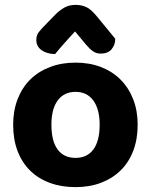

<svg xmlns="http://www.w3.org/2000/svg" viewBox="-20 -753 620 788"><path d="M545 -241Q545 -182 527 -134.5Q509 -87 475.5 -54Q442 -21 395 -3Q348 15 290 15Q232 15 184.5 -2.5Q137 -20 103.5 -53Q70 -86 52 -133.5Q34 -181 34 -241Q34 -299 52.5 -346.5Q71 -394 104.5 -427Q138 -460 185.5 -478Q233 -496 290 -496Q347 -496 394 -478Q441 -460 474.5 -426.5Q508 -393 526.5 -346Q545 -299 545 -241ZM290 -376Q243 -376 217 -341Q191 -306 191 -241Q191 -174 216.5 -139.5Q242 -105 290 -105Q338 -105 363.5 -140Q389 -175 389 -241Q389 -305 363 -340.5Q337 -376 290 -376ZM288 -624Q275 -610 264.5 -598.5Q254 -587 244.5 -576Q235 -565 225.5 -554.5Q216 -544 206 -531Q171 -532 150 -547.5Q129 -563 129 -589Q129 -608 139 -621Q149 -634 169 -654L208 -694Q225 -711 244.5 -722Q264 -733 290 -733Q314 -733 334 -724Q354 -715 379 -684L453 -594Q453 -569 438 -551Q423 -533 393 -533Q375 -533 361 -543Q347 -553 333 -570Z"/></svg>

Font: Baloo Bhaina 2
Style: Bold
Weight: 700
Designer: Yesha Goshar, Manish Minz, Shuchita Grover and Ek Type
Foundry: Ek Type
Version: Version 1.640;hotconv 1.0.111;makeotfexe 2.5.65597; ttfautoh